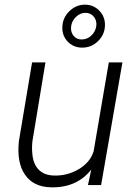

<svg xmlns="http://www.w3.org/2000/svg" viewBox="-20 -797 578 827"><path d="M51.3 0ZM373 -66.4Q310.1 12.7 199.2 9.8Q124.5 8.3 87.9 -44.2Q51.3 -96.7 61.5 -189.9L118.2 -528.3H175.8L119.6 -188.5Q116.7 -162.1 119.1 -136.2Q122.6 -91.3 146 -66.9Q169.4 -42.5 210.4 -41Q269 -38.6 318.8 -68.1Q368.7 -97.7 383.3 -145.5L448.7 -528.3H507.3L415.5 0H358.9ZM248.5 -679.7Q249.5 -720.2 278.6 -748.5Q307.6 -776.9 346.2 -776.9Q382.8 -776.9 408 -750.7Q433.1 -724.6 432.1 -687.5Q431.2 -648.4 402.6 -620.1Q374 -591.8 334 -591.8Q297.4 -591.8 272.5 -616.9Q247.6 -642.1 248.5 -679.7ZM286.1 -680.7Q284.2 -658.2 296.9 -642.6Q309.6 -627 332 -627Q355.5 -627 373.5 -643.8Q391.6 -660.6 395 -686.5Q397 -710 383.5 -725.8Q370.1 -741.7 348.1 -741.7Q325.2 -741.7 306.6 -723.6Q288.1 -705.6 286.1 -680.7Z"/></svg>

Font: Roboto Light
Style: Italic
Weight: 300
Italic angle: -12°
Designer: Google
Version: Version 2.134; 2016; ttfautohint (v1.6)